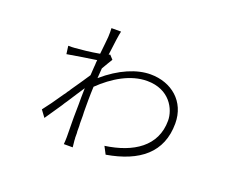

<svg xmlns="http://www.w3.org/2000/svg" viewBox="-109 -812 1218 1016"><g transform="rotate(20 500.0 -303.5)"><path d="M378 -10C378 -15 378 -20 377 -25V-35C377 -40 377 -45 377 -50L376 -60C376 -70 376 -80 376 -90L375 -104C375 -106 375 -108 375 -109V-124V-134C375 -135 375 -137 375 -139V-148C374 -161 374 -175 374 -188V-197V-207C374 -211 374 -214 374 -217V-227V-237C374 -260 375 -286 376 -311C449 -382 540 -437 633 -437C760 -437 808 -341 808 -277C808 -133 693 -59 537 -37L559 5C740 -26 849 -112 849 -276C849 -400 756 -476 638 -476C562 -476 470 -439 380 -361C382 -379 382 -399 384 -417C397 -439 411 -464 421 -479L401 -501C398 -500 396 -499 393 -498C401 -564 408 -616 413 -635H359C360 -627 360 -600 359 -585C358 -566 353 -528 349 -487C301 -478 242 -472 213 -470C203 -469 192 -469 176 -469L182 -424C231 -432 306 -445 346 -450C345 -441 344 -431 344 -421L343 -411C342 -394 341 -378 340 -363C323 -337 296 -297 268 -257L262 -247L255 -238L249 -228L242 -219C211 -173 180 -130 160 -105L188 -67C206 -93 227 -124 248 -155L254 -164C256 -168 259 -173 262 -177L271 -190C294 -225 316 -260 335 -288C335 -271 334 -253 334 -235V-224C334 -219 334 -213 334 -208V-197C334 -173 333 -149 333 -127V-111C333 -75 334 -43 334 -17V-10C334 2 333 20 332 28H382C380 15 380 2 378 -10Z"/></g></svg>

Font: Glow Sans SC Normal Light
Style: Regular
Weight: 300
Designer: Ryoko NISHIZUKA (kana, bopomofo & ideographs); Paul D. Hunt (Latin, Greek & Cyrillic); Sandoll Communications, Soo-young
Version: Version 0.93